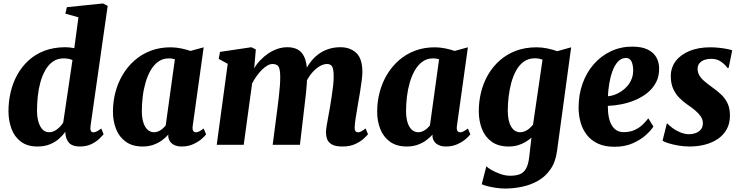

<svg xmlns="http://www.w3.org/2000/svg" viewBox="-20 -837 4284 1110"><path d="M503.5 -109.5Q501 -91.5 504.8 -81.8Q508.5 -72 520 -72Q527.5 -72 537.8 -76.5Q548 -81 565.5 -94L579 -60.5Q572.5 -52.5 555 -35.5Q537.5 -18.5 509 -4.2Q480.5 10 441.5 10Q400.5 10 381.2 -9.2Q362 -28.5 358 -63V-75.5Q344.5 -56 322.5 -36Q300.5 -16 269 -3Q237.5 10 196 10Q137.5 10 100.2 -18.5Q63 -47 46 -93.5Q29 -140 29 -194.5Q29 -251 41.8 -305Q54.5 -359 80.5 -405.8Q106.5 -452.5 145.8 -488.2Q185 -524 238.2 -544Q291.5 -564 359 -564Q370.5 -564 383.8 -562.5Q397 -561 409.5 -558.5L433.5 -737L358 -758L366.5 -795.5L575.5 -817L602.5 -803ZM399 -490Q388.5 -494.5 375.8 -497Q363 -499.5 348 -499.5Q312 -499.5 285.8 -481Q259.5 -462.5 241.8 -431Q224 -399.5 213.2 -360.2Q202.5 -321 198.2 -279Q194 -237 194 -198Q194 -160 202.5 -131.8Q211 -103.5 226.5 -88Q242 -72.5 263.5 -72.5Q280.5 -72.5 295.8 -80.5Q311 -88.5 324 -101.5Q337 -114.5 345.5 -128.5Z M1094 -108.5Q1091.5 -89 1096.8 -80.5Q1102 -72 1113 -72Q1120 -72 1130.5 -76.8Q1141 -81.5 1157.5 -94L1171.5 -60.5Q1165.5 -51 1146 -34Q1126.5 -17 1097 -3.5Q1067.5 10 1029.5 10Q997 10 976 -5.5Q955 -21 952.5 -50L953.5 -59.5Q938.5 -42 916.8 -26Q895 -10 867 0Q839 10 804.5 10Q746 10 707.8 -17.2Q669.5 -44.5 651.2 -90.5Q633 -136.5 633 -191.5Q633 -249 647.2 -303.5Q661.5 -358 689.5 -405Q717.5 -452 758 -487.8Q798.5 -523.5 851 -543.5Q903.5 -563.5 966.5 -563.5Q996 -563.5 1027.8 -557Q1059.5 -550.5 1081 -542.5L1157.5 -563.5ZM991 -494.5Q983 -497 974.2 -498.2Q965.5 -499.5 956 -499.5Q921.5 -499.5 895.5 -481Q869.5 -462.5 851.2 -431Q833 -399.5 821.5 -359.8Q810 -320 805 -277.8Q800 -235.5 800 -195.5Q800 -156.5 808.8 -128.8Q817.5 -101 833.5 -86.8Q849.5 -72.5 871 -72.5Q880.5 -72.5 889.5 -75.5Q898.5 -78.5 907 -83.8Q915.5 -89 923.2 -96Q931 -103 938 -111.5Z M1459 -551 1449.5 -442Q1464 -467 1485 -489Q1506 -511 1531.2 -528Q1556.5 -545 1584.2 -554.5Q1612 -564 1641.5 -564Q1677 -564 1701.5 -550.5Q1726 -537 1739.5 -507Q1753 -477 1755.5 -426.5Q1755.5 -418.5 1755.5 -409Q1755.5 -399.5 1754.8 -389.2Q1754 -379 1752.5 -369L1731.5 -398Q1747 -438.5 1768.8 -469.5Q1790.5 -500.5 1818 -521.5Q1845.5 -542.5 1878 -553.2Q1910.5 -564 1948 -564Q2004 -564 2039.5 -531.2Q2075 -498.5 2075 -419Q2075 -403.5 2071.2 -372.8Q2067.5 -342 2062 -308Q2056.5 -274 2051.5 -247Q2047.5 -222 2042.8 -194.8Q2038 -167.5 2034.5 -142.8Q2031 -118 2030.5 -100Q2030.5 -82 2036.5 -77Q2042.5 -72 2049.5 -72Q2058 -72 2067.5 -76.8Q2077 -81.5 2093.5 -94.5L2107.5 -61Q2101.5 -53 2083.2 -36Q2065 -19 2034.2 -4.5Q2003.5 10 1959.5 10Q1919 10 1898.2 -2.2Q1877.5 -14.5 1871 -33Q1864.5 -51.5 1864.5 -70Q1864.5 -84.5 1868.2 -108.5Q1872 -132.5 1877.5 -160.8Q1883 -189 1887.5 -216.5Q1892 -243.5 1897 -276Q1902 -308.5 1905.8 -341Q1909.5 -373.5 1909 -400.5Q1908.5 -440 1899.5 -453.5Q1890.5 -467 1870.5 -467Q1852 -467 1832 -456.2Q1812 -445.5 1792.5 -425.5Q1773 -405.5 1757.2 -377.5Q1741.5 -349.5 1732 -315.5L1755.5 -404.5Q1755.5 -382 1753.8 -354.8Q1752 -327.5 1749.2 -299.8Q1746.5 -272 1743 -247L1714 0H1556.5L1584.5 -216Q1588 -244 1591.8 -275.8Q1595.5 -307.5 1598 -339.2Q1600.5 -371 1600 -398Q1599 -442 1588.5 -454.5Q1578 -467 1555 -467Q1541.5 -467 1526 -458.2Q1510.5 -449.5 1494.5 -433.8Q1478.5 -418 1463.8 -397.5Q1449 -377 1437.5 -354.5L1389 0H1233L1296.5 -468L1244.5 -496.5L1252 -537L1433.5 -564Z M2621.5 -108.5Q2619 -89 2624.2 -80.5Q2629.5 -72 2640.5 -72Q2647.5 -72 2658 -76.8Q2668.5 -81.5 2685 -94L2699 -60.5Q2693 -51 2673.5 -34Q2654 -17 2624.5 -3.5Q2595 10 2557 10Q2524.5 10 2503.5 -5.5Q2482.5 -21 2480 -50L2481 -59.5Q2466 -42 2444.2 -26Q2422.5 -10 2394.5 0Q2366.5 10 2332 10Q2273.5 10 2235.2 -17.2Q2197 -44.5 2178.8 -90.5Q2160.5 -136.5 2160.5 -191.5Q2160.5 -249 2174.8 -303.5Q2189 -358 2217 -405Q2245 -452 2285.5 -487.8Q2326 -523.5 2378.5 -543.5Q2431 -563.5 2494 -563.5Q2523.5 -563.5 2555.2 -557Q2587 -550.5 2608.5 -542.5L2685 -563.5ZM2518.5 -494.5Q2510.5 -497 2501.8 -498.2Q2493 -499.5 2483.5 -499.5Q2449 -499.5 2423 -481Q2397 -462.5 2378.8 -431Q2360.5 -399.5 2349 -359.8Q2337.5 -320 2332.5 -277.8Q2327.5 -235.5 2327.5 -195.5Q2327.5 -156.5 2336.2 -128.8Q2345 -101 2361 -86.8Q2377 -72.5 2398.5 -72.5Q2408 -72.5 2417 -75.5Q2426 -78.5 2434.5 -83.8Q2443 -89 2450.8 -96Q2458.5 -103 2465.5 -111.5Z M3200.5 35Q3192 99 3162.8 141.2Q3133.5 183.5 3091 207.8Q3048.5 232 2999 242.5Q2949.5 253 2900.5 253Q2875 253 2847.8 249Q2820.5 245 2798 239.2Q2775.5 233.5 2765 228L2792 123.5Q2797.5 131.5 2819.5 144.5Q2841.5 157.5 2871.2 168.2Q2901 179 2930 179Q2963 179 2985.5 170Q3008 161 3021.2 137.5Q3034.5 114 3039.5 70.5L3052.5 -41.5Q3037.5 -28 3018 -16.2Q2998.5 -4.5 2974.2 2.8Q2950 10 2920.5 10Q2861 10 2822.8 -17.5Q2784.5 -45 2766.2 -91.5Q2748 -138 2748 -194.5Q2748 -251 2761.5 -305.2Q2775 -359.5 2802.2 -406Q2829.5 -452.5 2869.8 -488Q2910 -523.5 2963 -543.5Q3016 -563.5 3082.5 -563.5Q3113.5 -563.5 3146.5 -556.5Q3179.5 -549.5 3201 -541L3282 -563.5ZM3116.5 -492Q3107.5 -495.5 3096 -497.8Q3084.5 -500 3072 -500Q3036 -500 3009.5 -481.5Q2983 -463 2965 -431Q2947 -399 2936.2 -359.8Q2925.5 -320.5 2920.5 -278.5Q2915.5 -236.5 2915.5 -198Q2915.5 -167.5 2920.5 -144.2Q2925.5 -121 2935 -105Q2944.5 -89 2957.5 -80.8Q2970.5 -72.5 2987 -72.5Q3001.5 -72.5 3015.2 -78.5Q3029 -84.5 3040.5 -94.5Q3052 -104.5 3061.5 -116Z M3757.5 -105.5Q3744.5 -84 3714.5 -56.8Q3684.5 -29.5 3639 -9Q3593.5 11.5 3532.5 11.5Q3475.5 11.5 3436 -7.2Q3396.5 -26 3372 -58Q3347.5 -90 3336.5 -129.8Q3325.5 -169.5 3325 -211Q3324.5 -288.5 3347.8 -353.5Q3371 -418.5 3413 -466.2Q3455 -514 3512 -540.8Q3569 -567.5 3635 -567.5Q3689 -567.5 3723 -551.2Q3757 -535 3773.2 -507.5Q3789.5 -480 3790.5 -446Q3792 -397.5 3773.2 -361.5Q3754.5 -325.5 3722.2 -299.8Q3690 -274 3650.5 -257.8Q3611 -241.5 3570.2 -233.8Q3529.5 -226 3494 -225Q3494 -187.5 3499.8 -159.2Q3505.5 -131 3517.2 -112Q3529 -93 3546 -83Q3563 -73 3585 -73Q3622.5 -73 3649.8 -85.8Q3677 -98.5 3696 -117.2Q3715 -136 3728 -153ZM3600 -502Q3572 -502 3552.5 -480.8Q3533 -459.5 3520.8 -425.8Q3508.5 -392 3502.2 -353.5Q3496 -315 3494.5 -280.5Q3511 -281.5 3531.2 -288.5Q3551.5 -295.5 3571 -308.2Q3590.5 -321 3606.8 -339.5Q3623 -358 3632.2 -382Q3641.5 -406 3640.5 -435Q3639 -468.5 3628.8 -485.2Q3618.5 -502 3600 -502Z M4192.5 -444.5H4185Q4175.5 -460 4151.2 -478.5Q4127 -497 4091 -497Q4070.5 -497 4052.8 -490.8Q4035 -484.5 4024 -471.8Q4013 -459 4013 -439Q4013 -419 4022.8 -401.8Q4032.5 -384.5 4052 -367.8Q4071.5 -351 4100 -330.5Q4128.5 -310.5 4151 -288.8Q4173.5 -267 4186.8 -238.2Q4200 -209.5 4200 -168.5Q4200 -123.5 4181.5 -90Q4163 -56.5 4130.5 -34.2Q4098 -12 4056 -1Q4014 10 3967 10Q3935.5 10 3902.8 4.5Q3870 -1 3845 -8.8Q3820 -16.5 3810.5 -24L3835 -122.5H3839Q3849 -111 3868.5 -96.5Q3888 -82 3913.5 -71.5Q3939 -61 3966 -61Q3984 -61 4002 -67.8Q4020 -74.5 4031.8 -88.5Q4043.5 -102.5 4043.5 -124.5Q4043.5 -145 4032.5 -162Q4021.5 -179 4001.8 -196.2Q3982 -213.5 3954.5 -232Q3931 -248 3908.8 -270Q3886.5 -292 3872.2 -323Q3858 -354 3858 -396.5Q3858 -446 3886.5 -483.8Q3915 -521.5 3966.5 -542.5Q4018 -563.5 4086.5 -563.5Q4113.5 -563.5 4139.5 -560.5Q4165.5 -557.5 4185.2 -553.5Q4205 -549.5 4213 -546Z"/></svg>

Font: Merriweather 28pt Black
Style: Italic
Weight: 900
Italic angle: -7.8°
Version: Version 2.101